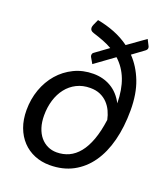

<svg xmlns="http://www.w3.org/2000/svg" viewBox="-132 -797 774 895"><g transform="rotate(20 255.0 -350.0)"><path d="M228.5 -532.5Q227 -535 226.5 -537.2Q226 -539.5 226 -542Q226 -551.5 233.5 -556L298 -603Q277.5 -615 253.5 -624.2Q229.5 -633.5 202 -642Q183.5 -647.5 183.5 -662.5Q183.5 -669 187.5 -678.5L200 -706Q244 -698 284.8 -682Q325.5 -666 360.5 -640.5L447.5 -702.5L462 -674Q465 -669.5 465 -663.5Q465 -655.5 455.5 -648.5L399 -607Q439.5 -565 463 -504.8Q486.5 -444.5 486.5 -362Q486.5 -279.5 469 -211.8Q451.5 -144 417.5 -95.5Q383.5 -47 333.5 -20.2Q283.5 6.5 218.5 6.5Q177.5 6.5 143 -7.8Q108.5 -22 83.2 -48.8Q58 -75.5 44 -113.2Q30 -151 30 -198.5Q30 -252.5 47.2 -300.8Q64.5 -349 95.8 -385Q127 -421 170.5 -442.2Q214 -463.5 266.5 -463.5Q315 -463.5 354 -440.8Q393 -418 417 -372Q416 -440 397 -489.2Q378 -538.5 340 -573L245 -504ZM228.5 -60.5Q261 -60.5 288.8 -73.2Q316.5 -86 338.5 -113Q360.5 -140 376 -182.2Q391.5 -224.5 399.5 -283.5Q395 -305.5 385.5 -325.8Q376 -346 361 -361.8Q346 -377.5 324.8 -387Q303.5 -396.5 275 -396.5Q237.5 -396.5 207.8 -381.5Q178 -366.5 157.5 -340.2Q137 -314 126.2 -278.8Q115.5 -243.5 115.5 -203Q115.5 -169.5 124 -143Q132.5 -116.5 147.8 -98.2Q163 -80 183.8 -70.2Q204.5 -60.5 228.5 -60.5Z"/></g></svg>

Font: Lato TR
Style: Italic
Weight: 400
Italic angle: -12°
Designer: Lukasz Dziedzic
Foundry: tyPoland Lukasz Dziedzic
Version: Version 1.104 2013